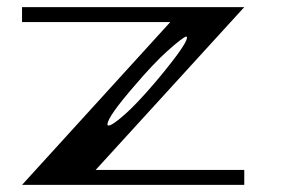

<svg xmlns="http://www.w3.org/2000/svg" viewBox="-20 -520 790 540"><path d="M410.2 -281.2Q448.2 -325.2 478.5 -366.2Q505.9 -403.3 505.9 -415Q505.9 -417 503.9 -417Q496.1 -417 450.2 -376Q413.1 -342.8 360.4 -281.2Q282.2 -191.4 282.2 -169.9Q282.2 -167 285.2 -167Q295.9 -167 331.1 -198.2Q363.3 -226.6 410.2 -281.2ZM667 -500 249 -42H667V0H42L459 -458H42V-500Z"/></svg>

Font: okolaksMetalik
Style: bold
Weight: 700
Width: 7
Version: Version 0.6